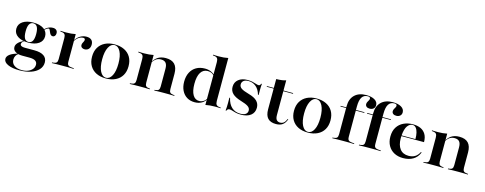

<svg xmlns="http://www.w3.org/2000/svg" viewBox="-29 -1418 6057 2398"><g transform="rotate(15 2999.5 -219.0)"><path d="M222.6 192.7Q129.8 192.7 74.2 166.9Q18.5 141.1 18.5 98.4Q18.5 65.3 54 39.1Q89.5 12.9 155.6 -4.8L162.9 -1.6Q141.1 10.5 129 32.7Q116.9 54.8 116.9 81.5Q116.9 128.2 153.6 155.2Q190.3 182.3 254 182.3Q299.2 182.3 333.5 167.7Q367.7 153.2 387.5 128.6Q407.3 104 407.3 71.8Q407.3 38.7 381.9 22.6Q356.5 6.5 304.8 6.5H212.1Q155.6 6.5 122.6 -14.9Q89.5 -36.3 89.5 -73.4Q89.5 -101.6 112.5 -127Q135.5 -152.4 182.3 -175.8L190.3 -175Q172.6 -163.7 164.9 -152.8Q157.3 -141.9 157.3 -130.6Q157.3 -114.5 172.6 -106Q187.9 -97.6 216.9 -97.6H339.5Q421.8 -97.6 464.1 -68.5Q506.5 -39.5 506.5 16.9Q506.5 69.4 471 108.9Q435.5 148.4 371.8 170.6Q308.1 192.7 222.6 192.7ZM241.1 -170.2Q155.6 -170.2 104.4 -204.8Q53.2 -239.5 53.2 -299.2Q53.2 -359.7 104 -394.4Q154.8 -429 240.3 -429Q325.8 -429 375.8 -394.8Q425.8 -360.5 425.8 -299.2Q425.8 -239.5 375.8 -204.8Q325.8 -170.2 241.1 -170.2ZM241.9 -179Q276.6 -179 293.5 -208.9Q310.5 -238.7 310.5 -299.2Q310.5 -360.5 293.5 -390.3Q276.6 -420.2 242.7 -420.2Q208.9 -420.2 191.5 -390.3Q174.2 -360.5 174.2 -299.2Q174.2 -238.7 190.7 -208.9Q207.3 -179 241.9 -179ZM516.1 -325.8Q498.4 -325.8 487.9 -338.3Q477.4 -350.8 471.4 -366.5Q465.3 -382.3 459.3 -394.4Q453.2 -406.5 443.5 -406.5Q437.9 -406.5 425.8 -400Q413.7 -393.5 401.2 -381.9Q388.7 -370.2 380.6 -351.6L375.8 -358.9Q389.5 -389.5 423.4 -409.3Q457.3 -429 494.4 -429Q521.8 -429 537.9 -414.5Q554 -400 554 -374.2Q554 -353.2 543.5 -339.5Q533.1 -325.8 516.1 -325.8Z M725.8 -2.4Q690.3 -2.4 661.7 -2Q633.1 -1.6 593.5 0V-8.9L608.1 -9.7Q638.7 -12.1 650.8 -25Q662.9 -37.9 662.9 -69.4V-208.9H787.9V-69.4Q787.9 -48.4 793.5 -35.9Q799.2 -23.4 813.3 -17.7Q827.4 -12.1 851.6 -10.5L875 -8.9V0Q846 -1.6 822.2 -2Q798.4 -2.4 775.8 -2.4Q753.2 -2.4 725.8 -2.4ZM662.9 -208.9V-340.3Q662.9 -375 650.8 -389.9Q638.7 -404.8 605.6 -407.3L593.5 -408.9V-417.7Q617.7 -416.1 633.1 -415.7Q648.4 -415.3 667.7 -415.3Q702.4 -415.3 731.5 -418.1Q760.5 -421 787.9 -426.6V-417.7V-208.9ZM942.7 -271.8Q920.2 -271.8 906 -283.5Q891.9 -295.2 891.9 -314.5Q891.9 -329 898 -340.7Q904 -352.4 909.7 -364.1Q915.3 -375.8 915.3 -386.3Q915.3 -406.5 889.5 -406.5Q871.8 -406.5 852.8 -398.4Q833.9 -390.3 816.9 -374.6Q800 -358.9 787.1 -337.1L786.3 -346.8Q809.7 -386.3 847.6 -408.5Q885.5 -430.6 928.2 -430.6Q969.4 -430.6 991.9 -410.1Q1014.5 -389.5 1014.5 -350.8Q1014.5 -314.5 994.8 -293.1Q975 -271.8 942.7 -271.8Z M1292.7 11.3Q1221 11.3 1168.1 -14.9Q1115.3 -41.1 1086.3 -90.3Q1057.3 -139.5 1057.3 -208.1Q1057.3 -278.2 1086.3 -327Q1115.3 -375.8 1168.1 -402.4Q1221 -429 1292.7 -429Q1364.5 -429 1417.7 -402.8Q1471 -376.6 1500 -327.4Q1529 -278.2 1529 -208.1Q1529 -139.5 1500 -90.3Q1471 -41.1 1417.7 -14.9Q1364.5 11.3 1292.7 11.3ZM1292.7 2.4Q1340.3 2.4 1369.4 -53.6Q1398.4 -109.7 1398.4 -208.1Q1398.4 -307.3 1369 -363.7Q1339.5 -420.2 1292.7 -420.2Q1246.8 -420.2 1217.3 -363.7Q1187.9 -307.3 1187.9 -208.9Q1187.9 -109.7 1216.9 -53.6Q1246 2.4 1292.7 2.4Z M1733.1 -2.4Q1697.6 -2.4 1669 -2Q1640.3 -1.6 1600.8 0V-8.9L1615.3 -9.7Q1646 -12.1 1658.1 -25Q1670.2 -37.9 1670.2 -69.4V-208.9H1795.2V-69.4Q1795.2 -37.9 1807.3 -25Q1819.4 -12.1 1848.4 -9.7L1859.7 -8.9V0Q1822.6 -1.6 1794.8 -2Q1766.9 -2.4 1733.1 -2.4ZM1670.2 -208.9V-340.3Q1670.2 -375 1658.1 -389.9Q1646 -404.8 1612.9 -407.3L1600.8 -408.9V-417.7Q1625 -416.1 1640.3 -415.7Q1655.6 -415.3 1675 -415.3Q1709.7 -415.3 1738.7 -418.1Q1767.7 -421 1795.2 -426.6V-417.7V-208.9ZM1982.3 -208.9V-298.4Q1982.3 -349.2 1962.5 -373Q1942.7 -396.8 1899.2 -396.8Q1858.9 -396.8 1829.4 -373.4Q1800 -350 1775 -297.6L1772.6 -303.2Q1803.2 -368.5 1846.4 -398.8Q1889.5 -429 1953.2 -429Q2031.5 -429 2069.4 -388.7Q2107.3 -348.4 2107.3 -266.9V-208.9ZM2045.2 -2.4Q2010.5 -2.4 1983.1 -2Q1955.6 -1.6 1917.7 0V-8.9L1929 -9.7Q1958.9 -12.1 1970.6 -25Q1982.3 -37.9 1982.3 -69.4V-208.9H2107.3V-69.4Q2107.3 -37.9 2119.8 -25Q2132.3 -12.1 2162.9 -9.7L2176.6 -8.9V0Q2138.7 -1.6 2109.7 -2Q2080.6 -2.4 2045.2 -2.4Z M2441.1 11.3Q2383.1 11.3 2339.9 -15.3Q2296.8 -41.9 2273 -90.7Q2249.2 -139.5 2249.2 -204Q2249.2 -273.4 2275 -323.8Q2300.8 -374.2 2348 -401.6Q2395.2 -429 2460.5 -429Q2504 -429 2539.1 -413.3Q2574.2 -397.6 2587.9 -376.6L2585.5 -366.9Q2575 -385.5 2553.2 -396.8Q2531.5 -408.1 2502.4 -408.1Q2442.7 -408.1 2411.3 -358.1Q2379.8 -308.1 2379.8 -212.1Q2379.8 -118.5 2409.3 -68.5Q2438.7 -18.5 2492.7 -18.5Q2520.2 -18.5 2546.4 -34.3Q2572.6 -50 2591.1 -86.3L2593.5 -79Q2570.2 -32.3 2530.6 -10.5Q2491.1 11.3 2441.1 11.3ZM2580.6 0V-208.9H2705.6V-77.4Q2705.6 -41.9 2718.1 -27.4Q2730.6 -12.9 2762.9 -9.7L2775 -8.9V0Q2751.6 -1.6 2736.3 -2Q2721 -2.4 2701.6 -2.4Q2666.9 -2.4 2637.5 0.4Q2608.1 3.2 2580.6 8.9ZM2580.6 -208.9V-545.2Q2580.6 -579.8 2568.1 -594.8Q2555.6 -609.7 2523.4 -612.1L2511.3 -613.7V-622.6Q2534.7 -621 2550 -620.6Q2565.3 -620.2 2585.5 -620.2Q2620.2 -620.2 2649.2 -623Q2678.2 -625.8 2705.6 -631.5V-622.6V-208.9Z M3038.7 11.3Q2999.2 11.3 2971.4 4.4Q2943.5 -2.4 2923.8 -9.3Q2904 -16.1 2887.9 -16.1Q2862.1 -16.1 2851.6 10.5H2842.7Q2845.2 -12.9 2846.4 -36.3Q2847.6 -59.7 2847.6 -88.7Q2847.6 -117.7 2846.8 -156.5H2855.6Q2872.6 -79 2917.3 -38.7Q2962.1 1.6 3029 1.6Q3074.2 1.6 3098 -15.3Q3121.8 -32.3 3121.8 -63.7Q3121.8 -95.2 3092.3 -115.3Q3062.9 -135.5 2996.8 -154.8Q2921 -177.4 2885.5 -211.7Q2850 -246 2850 -298.4Q2850 -358.1 2893.5 -393.5Q2937.1 -429 3010.5 -429Q3046.8 -429 3075 -422.6Q3103.2 -416.1 3123.8 -408.9Q3144.4 -401.6 3158.1 -401.6Q3167.7 -401.6 3174.2 -407.3Q3180.6 -412.9 3185.5 -427.4H3194.4Q3192.7 -409.7 3191.9 -390.3Q3191.1 -371 3190.7 -345.6Q3190.3 -320.2 3191.1 -283.9H3182.3Q3164.5 -348.4 3123 -383.9Q3081.5 -419.4 3025 -419.4Q2984.7 -419.4 2962.5 -402Q2940.3 -384.7 2940.3 -354Q2940.3 -323.4 2968.5 -303.6Q2996.8 -283.9 3069.4 -263.7Q3142.7 -243.5 3177 -209.3Q3211.3 -175 3211.3 -123.4Q3211.3 -59.7 3165.7 -24.2Q3120.2 11.3 3038.7 11.3Z M3491.9 11.3Q3421.8 11.3 3386.7 -25.8Q3351.6 -62.9 3351.6 -141.1V-208.9H3476.6V-100.8Q3476.6 -56.5 3493.1 -37.9Q3509.7 -19.4 3537.9 -19.4Q3566.9 -19.4 3586.3 -36.3Q3605.6 -53.2 3620.2 -88.7L3627.4 -85.5Q3608.9 -34.7 3577 -11.7Q3545.2 11.3 3491.9 11.3ZM3351.6 -208.9V-532.3Q3391.1 -533.1 3421.4 -537.1Q3451.6 -541.1 3476.6 -549.2V-208.9ZM3262.1 -408.9V-417.7H3601.6V-408.9Z M3904 11.3Q3832.3 11.3 3779.4 -14.9Q3726.6 -41.1 3697.6 -90.3Q3668.5 -139.5 3668.5 -208.1Q3668.5 -278.2 3697.6 -327Q3726.6 -375.8 3779.4 -402.4Q3832.3 -429 3904 -429Q3975.8 -429 4029 -402.8Q4082.3 -376.6 4111.3 -327.4Q4140.3 -278.2 4140.3 -208.1Q4140.3 -139.5 4111.3 -90.3Q4082.3 -41.1 4029 -14.9Q3975.8 11.3 3904 11.3ZM3904 2.4Q3951.6 2.4 3980.6 -53.6Q4009.7 -109.7 4009.7 -208.1Q4009.7 -307.3 3980.2 -363.7Q3950.8 -420.2 3904 -420.2Q3858.1 -420.2 3828.6 -363.7Q3799.2 -307.3 3799.2 -208.9Q3799.2 -109.7 3828.2 -53.6Q3857.3 2.4 3904 2.4Z M4215.3 -408.9V-417.7H4523.4V-408.9ZM4351.6 -2.4Q4316.1 -2.4 4287.1 -2Q4258.1 -1.6 4219.4 0V-8.9L4233.1 -9.7Q4264.5 -12.1 4276.6 -25Q4288.7 -37.9 4288.7 -69.4V-208.9H4413.7V-69.4Q4413.7 -48.4 4419.4 -35.9Q4425 -23.4 4438.7 -17.7Q4452.4 -12.1 4476.6 -10.5L4500.8 -8.9V0Q4471.8 -1.6 4448 -2Q4424.2 -2.4 4401.2 -2.4Q4378.2 -2.4 4351.6 -2.4ZM4288.7 -208.9V-433.1Q4288.7 -526.6 4342.3 -578.6Q4396 -630.6 4491.1 -630.6Q4560.5 -630.6 4601.2 -606Q4641.9 -581.5 4641.9 -538.7Q4641.9 -511.3 4623.4 -494.4Q4604.8 -477.4 4573.4 -477.4Q4547.6 -477.4 4532.7 -489.5Q4517.7 -501.6 4517.7 -521.8Q4517.7 -537.1 4525 -550.4Q4532.3 -563.7 4539.1 -575.8Q4546 -587.9 4546 -597.6Q4546 -621 4513.7 -621Q4462.9 -621 4438.3 -581.9Q4413.7 -542.7 4413.7 -461.3V-208.9Z M4558.9 -408.9V-417.7H4866.9V-408.9ZM4695.2 -2.4Q4659.7 -2.4 4630.6 -2Q4601.6 -1.6 4562.9 0V-8.9L4576.6 -9.7Q4608.1 -12.1 4620.2 -25Q4632.3 -37.9 4632.3 -69.4V-208.9H4757.3V-69.4Q4757.3 -48.4 4762.9 -35.9Q4768.5 -23.4 4782.3 -17.7Q4796 -12.1 4820.2 -10.5L4844.4 -8.9V0Q4815.3 -1.6 4791.5 -2Q4767.7 -2.4 4744.8 -2.4Q4721.8 -2.4 4695.2 -2.4ZM4632.3 -208.9V-433.1Q4632.3 -526.6 4685.9 -578.6Q4739.5 -630.6 4834.7 -630.6Q4904 -630.6 4944.8 -606Q4985.5 -581.5 4985.5 -538.7Q4985.5 -511.3 4966.9 -494.4Q4948.4 -477.4 4916.9 -477.4Q4891.1 -477.4 4876.2 -489.5Q4861.3 -501.6 4861.3 -521.8Q4861.3 -537.1 4868.5 -550.4Q4875.8 -563.7 4882.7 -575.8Q4889.5 -587.9 4889.5 -597.6Q4889.5 -621 4857.3 -621Q4806.5 -621 4781.9 -581.9Q4757.3 -542.7 4757.3 -461.3V-208.9Z M5135.5 11.3Q5069.4 11.3 5019.8 -15.3Q4970.2 -41.9 4942.3 -91.1Q4914.5 -140.3 4914.5 -207.3Q4914.5 -280.6 4945.6 -329.8Q4976.6 -379 5030.2 -404Q5083.9 -429 5150 -429Q5206.5 -429 5248.8 -409.7Q5291.1 -390.3 5314.9 -350.4Q5338.7 -310.5 5338.7 -249.2H5004.8L5003.2 -258.1H5225Q5225.8 -304 5216.9 -340.7Q5208.1 -377.4 5190.3 -398.8Q5172.6 -420.2 5146.8 -420.2Q5108.9 -420.2 5081 -381.9Q5053.2 -343.5 5046 -256.5L5046.8 -254.8Q5046 -246.8 5045.6 -238.3Q5045.2 -229.8 5045.2 -220.2Q5045.2 -132.3 5083.5 -83.1Q5121.8 -33.9 5195.2 -33.9Q5241.9 -33.9 5276.6 -54.4Q5311.3 -75 5334.7 -121L5342.7 -115.3Q5317.7 -52.4 5264.5 -20.6Q5211.3 11.3 5135.5 11.3Z M5529 -2.4Q5493.5 -2.4 5464.9 -2Q5436.3 -1.6 5396.8 0V-8.9L5411.3 -9.7Q5441.9 -12.1 5454 -25Q5466.1 -37.9 5466.1 -69.4V-208.9H5591.1V-69.4Q5591.1 -37.9 5603.2 -25Q5615.3 -12.1 5644.4 -9.7L5655.6 -8.9V0Q5618.5 -1.6 5590.7 -2Q5562.9 -2.4 5529 -2.4ZM5466.1 -208.9V-340.3Q5466.1 -375 5454 -389.9Q5441.9 -404.8 5408.9 -407.3L5396.8 -408.9V-417.7Q5421 -416.1 5436.3 -415.7Q5451.6 -415.3 5471 -415.3Q5505.6 -415.3 5534.7 -418.1Q5563.7 -421 5591.1 -426.6V-417.7V-208.9ZM5778.2 -208.9V-298.4Q5778.2 -349.2 5758.5 -373Q5738.7 -396.8 5695.2 -396.8Q5654.8 -396.8 5625.4 -373.4Q5596 -350 5571 -297.6L5568.5 -303.2Q5599.2 -368.5 5642.3 -398.8Q5685.5 -429 5749.2 -429Q5827.4 -429 5865.3 -388.7Q5903.2 -348.4 5903.2 -266.9V-208.9ZM5841.1 -2.4Q5806.5 -2.4 5779 -2Q5751.6 -1.6 5713.7 0V-8.9L5725 -9.7Q5754.8 -12.1 5766.5 -25Q5778.2 -37.9 5778.2 -69.4V-208.9H5903.2V-69.4Q5903.2 -37.9 5915.7 -25Q5928.2 -12.1 5958.9 -9.7L5972.6 -8.9V0Q5934.7 -1.6 5905.6 -2Q5876.6 -2.4 5841.1 -2.4Z"/></g></svg>

Font: Playfair 144pt SemiExpanded ExtraBold
Style: Regular
Weight: 800
Width: 6
Designer: Claus Eggers Sørensen
Foundry: Claus Eggers Sørensen
Version: Version 2.203